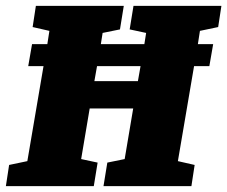

<svg xmlns="http://www.w3.org/2000/svg" viewBox="-45 -633 773 653"><path d="M635 -528 628 -483H680L667 -408H615L560 -85L617 -72L606 0H307L320 -80L379 -92L408 -264H260L231 -92L287 -80L274 0H-25L-14 -72L48 -85L103 -408H51L64 -483H116L123 -528L66 -541L77 -613H376L363 -533L304 -521L298 -483H446L452 -521L396 -533L409 -613H708L697 -541ZM433 -408H285L276 -357H424Z"/></svg>

Font: Grenze Black
Style: Italic
Weight: 900
Italic angle: -10°
Designer: Renata Polastri
Foundry: Omnibus-Type
Version: Version 1.002; ttfautohint (v1.8)